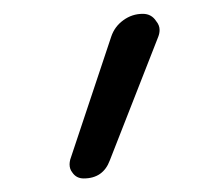

<svg xmlns="http://www.w3.org/2000/svg" viewBox="-20 -565 300 279"><path d="M141.6 -511.7Q146.5 -526.4 159.2 -535.6Q171.9 -544.9 187.5 -544.9Q200.2 -544.9 207 -534.2Q211.9 -528.3 211.9 -521.5Q211.9 -516.6 210 -511.7L139.6 -332Q129.9 -305.7 101.6 -305.7Q90.8 -305.7 85 -314.5Q81.1 -319.3 81.1 -326.2Q81.1 -329.1 82 -333Z"/></svg>

Font: Gen Jyuu Gothic Light
Style: Regular
Weight: 200
Designer: [Source Han Sans]
Ryoko NISHIZUKA  (kana & ideographs); Paul D. Hunt (Latin, Greek & Cyrillic); Wenlong ZHANG  (bopomofo
Version: Version 1.002.20150607